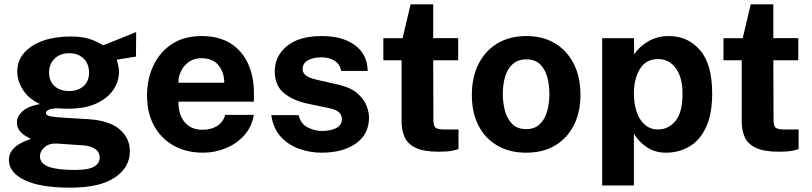

<svg xmlns="http://www.w3.org/2000/svg" viewBox="-20 -693 3738 884"><path d="M302.5 171Q164.5 171 92.8 136Q21 101 21 44Q21 17.5 34.8 -0.2Q48.5 -18 67.2 -29Q86 -40 101.8 -45.8Q117.5 -51.5 121.5 -53.5Q113.5 -58 98.2 -66.8Q83 -75.5 70.5 -90.8Q58 -106 58 -130.5Q58 -158 84.2 -181.2Q110.5 -204.5 164 -214Q112.5 -237.5 86 -278.8Q59.5 -320 59.5 -363Q59.5 -414 91.5 -450.2Q123.5 -486.5 178.8 -505.8Q234 -525 304.5 -525Q357.5 -525 391.8 -513.8Q426 -502.5 455 -484.5Q470.5 -490.5 498 -501.5Q525.5 -512.5 555.2 -524.5Q585 -536.5 607 -545.5L606 -432.5L517 -418Q522 -404 525 -388.8Q528 -373.5 528 -363.5Q528 -318.5 501.8 -279.5Q475.5 -240.5 423.5 -216.5Q371.5 -192.5 294 -192.5Q285 -192.5 269 -193Q253 -193.5 243 -194.5Q214 -193 202.8 -187Q191.5 -181 191.5 -173Q191.5 -161 214 -157Q236.5 -153 282 -150.5Q298.5 -149.5 327 -147.8Q355.5 -146 389.5 -144Q484.5 -137.5 531.2 -97.2Q578 -57 578 4Q578 77 509.2 124Q440.5 171 302.5 171ZM298.5 -274Q339.5 -274 364.8 -296.5Q390 -319 390 -358.5Q390 -399 364.8 -423.5Q339.5 -448 298.5 -448Q257 -448 231.5 -423.2Q206 -398.5 206 -358.5Q206 -320 230.8 -297Q255.5 -274 298.5 -274ZM326 89.5Q386.5 89.5 412.8 74.5Q439 59.5 439 31.5Q439 8 418.8 -6.8Q398.5 -21.5 360.5 -24L242 -32Q207 -34 185.5 -15.5Q164 3 164 27Q164 59.5 203.2 74.5Q242.5 89.5 326 89.5Z M801.5 -225Q801 -165.5 830.2 -130.5Q859.5 -95.5 912 -95.5Q949.5 -95.5 977.5 -111.5Q1005.5 -127.5 1017 -164H1148.5Q1139.5 -109 1104.5 -70Q1069.5 -31 1019.2 -10.5Q969 10 915.5 10Q838.5 10 780.2 -22.2Q722 -54.5 689.5 -113.5Q657 -172.5 657 -252.5Q657 -330 686.8 -392.2Q716.5 -454.5 772.5 -490.8Q828.5 -527 908 -527Q987 -527 1040.5 -493.8Q1094 -460.5 1121.5 -401.2Q1149 -342 1149 -264.5V-225ZM801.5 -312H1012.5Q1012.5 -359 986.5 -392Q960.5 -425 907.5 -425Q874 -425 850.2 -408.5Q826.5 -392 813.8 -366.2Q801 -340.5 801.5 -312Z M1461 10Q1407 10 1357.2 -7.8Q1307.5 -25.5 1272.8 -63.5Q1238 -101.5 1229 -163H1355Q1365 -121.5 1397.8 -105.8Q1430.5 -90 1460.5 -90Q1502 -90 1528 -103.2Q1554 -116.5 1554 -144Q1554 -165 1538.8 -177.5Q1523.5 -190 1488.5 -196.5L1397.5 -215.5Q1328.5 -230 1287 -264.8Q1245.5 -299.5 1245 -363.5Q1244.5 -433.5 1300.2 -480.2Q1356 -527 1462 -527Q1557.5 -527 1614.5 -484.8Q1671.5 -442.5 1673 -366.5H1551Q1545.5 -396.5 1521.2 -412.8Q1497 -429 1460 -429Q1422.5 -429 1398 -415.5Q1373.5 -402 1373.5 -374.5Q1373.5 -354 1393.2 -342.2Q1413 -330.5 1455.5 -322L1539.5 -303Q1597 -289 1627 -262Q1657 -235 1668 -205.2Q1679 -175.5 1679 -152Q1679 -74.5 1618.5 -32.2Q1558 10 1461 10Z M2089.5 -415.5H1974.5L1975.5 -140Q1975.5 -111.5 1986.5 -104.2Q1997.5 -97 2021.5 -97H2091V-7Q2080.5 -2.5 2059.2 1.5Q2038 5.5 2000.5 5.5Q1932 5.5 1894.8 -12Q1857.5 -29.5 1843.2 -61Q1829 -92.5 1829 -134V-415.5H1745V-517H1833.5L1870.5 -673H1974.5V-517.5H2089.5Z M2402.5 10Q2326.5 10 2270.2 -22.5Q2214 -55 2183.2 -114.5Q2152.5 -174 2152.5 -255.5Q2152.5 -337 2183 -398Q2213.5 -459 2270 -493Q2326.5 -527 2403 -527Q2479.5 -527 2535.2 -493.5Q2591 -460 2621.8 -399.2Q2652.5 -338.5 2652.5 -255.5Q2652.5 -177.5 2622.8 -117.8Q2593 -58 2537.2 -24Q2481.5 10 2402.5 10ZM2403 -98.5Q2441.5 -98.5 2465 -121Q2488.5 -143.5 2499 -180.2Q2509.5 -217 2509.5 -260.5Q2509.5 -301.5 2499.8 -337.8Q2490 -374 2466.8 -396.8Q2443.5 -419.5 2403 -419.5Q2364.5 -419.5 2340.5 -398Q2316.5 -376.5 2305.8 -340.5Q2295 -304.5 2295 -260.5Q2295 -220 2305 -182.8Q2315 -145.5 2338.5 -122Q2362 -98.5 2403 -98.5Z M2752.5 161V-517H2899L2899.5 -442.5Q2923 -478.5 2965 -502.8Q3007 -527 3060 -527Q3146.5 -527 3202.8 -462.5Q3259 -398 3259 -262.5Q3259 -168.5 3231.2 -108.2Q3203.5 -48 3155 -19Q3106.5 10 3045.5 10Q2995.5 10 2957.8 -15.5Q2920 -41 2898.5 -77.5V161ZM3010.5 -97Q3057.5 -97 3090 -136.2Q3122.5 -175.5 3122.5 -261.5Q3122.5 -336 3091.8 -378.5Q3061 -421 3010.5 -421Q2953.5 -421 2926 -375.2Q2898.5 -329.5 2898.5 -261.5Q2898.5 -218 2910.5 -180.5Q2922.5 -143 2947.5 -120Q2972.5 -97 3010.5 -97Z M3655.5 -415.5H3540.5L3541.5 -140Q3541.5 -111.5 3552.5 -104.2Q3563.5 -97 3587.5 -97H3657V-7Q3646.5 -2.5 3625.2 1.5Q3604 5.5 3566.5 5.5Q3498 5.5 3460.8 -12Q3423.5 -29.5 3409.2 -61Q3395 -92.5 3395 -134V-415.5H3311V-517H3399.5L3436.5 -673H3540.5V-517.5H3655.5Z"/></svg>

Font: Public Sans
Style: Bold
Weight: 700
Designer: The Public Sans project authors (U.S. Web Design System). Libre Franklin designed by Pablo Impallari and Rodrigo Fuenzal
Version: Version 1.008; ttfautohint (v1.8.1) -l 8 -r 50 -G 200 -x 14 